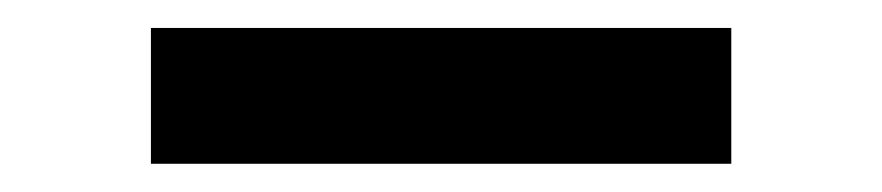

<svg xmlns="http://www.w3.org/2000/svg" viewBox="-20 -430 625 136"><path d="M86.9 -314V-410.2H498V-314Z"/></svg>

Font: Poppins Medium
Style: Regular
Weight: 500
Designer: Ninad Kale (Devanagari), Jonny Pinhorn (Latin)
Foundry: Indian Type Foundry
Version: 4.004